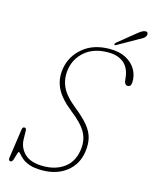

<svg xmlns="http://www.w3.org/2000/svg" viewBox="-126 -933 815 1025"><g transform="rotate(15 281.5 -420.0)"><path d="M206.5 10Q164 10 137.5 0.8Q111 -8.5 96.2 -21Q81.5 -33.5 74 -42.8Q66.5 -52 62.5 -52Q58.5 -52 54.8 -37Q51 -22 46 -7.2Q41 7.5 32 7.5Q19 7.5 22 -11.5L45.5 -174Q47.5 -186.5 58 -186.5Q68 -186.5 68.5 -172.5L69.5 -126Q70.5 -77.5 104.2 -45.2Q138 -13 207.5 -13Q274.5 -13 321 -46.2Q367.5 -79.5 378 -145Q387 -200 364.2 -242.8Q341.5 -285.5 277.5 -335Q213 -385.5 189 -434.5Q165 -483.5 174 -542Q185.5 -614 242.8 -661.8Q300 -709.5 390.5 -709.5Q443.5 -709.5 479.8 -690Q516 -670.5 534.5 -638.8Q553 -607 551.5 -569Q550.5 -543.5 532 -543.5Q523.5 -543.5 518.5 -549.8Q513.5 -556 512.5 -563.5L509.5 -587.5Q503 -638.5 471 -664Q439 -689.5 387 -689.5Q307 -689.5 258.5 -648.2Q210 -607 201 -544.5Q193.5 -494.5 212.8 -450.8Q232 -407 294 -357.5Q343 -318.5 369.2 -286Q395.5 -253.5 403.2 -220Q411 -186.5 405 -145Q394.5 -74 341 -32Q287.5 10 206.5 10ZM511 -830.5Q526.5 -843 537 -847Q547.5 -851 554 -849.5Q561 -848 562.5 -840.8Q564 -833.5 560 -826Q554.5 -816.5 546.8 -812.2Q539 -808 528 -801.5L415 -737.5Q409 -734 406.5 -738.5Q405 -741 407.2 -744.5Q409.5 -748 412.5 -750.5Z"/></g></svg>

Font: Fraunces144ptSuperSoftThinItalic
Style: Italic
Weight: 100
Italic angle: -16°
Version: Version 1.000;[0bf87f6ff]